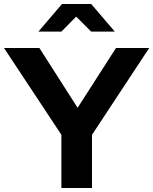

<svg xmlns="http://www.w3.org/2000/svg" viewBox="-26 -940 766 960"><path d="M281 0V-266L-6 -700H171L362 -401L554 -700H720L434 -266V0ZM430 -782 355 -857 281 -782H166L284 -920H430L548 -782Z"/></svg>

Font: Rosa Sans
Style: Bold
Weight: 700
Designer: Pentagram / MCKL
Foundry: Pentagram / MCKL
Version: Version 1.005;September 16, 2019;FontCreator 11.5.0.2425 64-